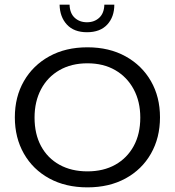

<svg xmlns="http://www.w3.org/2000/svg" viewBox="-20 -798 754 828"><path d="M357 10Q263 10 192.5 -28.5Q122 -67 83 -135.5Q44 -204 44 -292Q44 -380 83 -448Q122 -516 192.5 -555Q263 -594 357 -594Q451 -594 521.5 -555Q592 -516 631 -448Q670 -380 670 -292Q670 -204 631 -135.5Q592 -67 521.5 -28.5Q451 10 357 10ZM357 -59Q426 -59 477 -87.5Q528 -116 556.5 -168Q585 -220 585 -291Q585 -360 556.5 -413Q528 -466 477 -495.5Q426 -525 357 -525Q288 -525 236.5 -495.5Q185 -466 157 -413Q129 -360 129 -291Q129 -220 157 -168Q185 -116 236.5 -87.5Q288 -59 357 -59ZM355 -659Q299 -659 268.5 -692Q238 -725 237 -778H280Q281 -741 302 -721.5Q323 -702 355 -702Q387 -702 408 -721.5Q429 -741 430 -778H473Q473 -725 442.5 -692Q412 -659 355 -659Z"/></svg>

Font: Rokkitt
Style: Regular
Weight: 400
Designer: Vernon Adams
Foundry: Vernon Adams
Version: Version 3.103